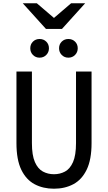

<svg xmlns="http://www.w3.org/2000/svg" viewBox="-20 -1135 656 1167"><path d="M308 12Q242 12 190.5 -15.2Q139 -42.5 109.5 -103.2Q80 -164 80 -265.5V-700H174V-265.5Q174 -191 192.2 -149.8Q210.5 -108.5 241 -92.2Q271.5 -76 308 -76Q344.5 -76 375 -92.2Q405.5 -108.5 423.8 -149.8Q442 -191 442 -265.5V-700H536.5V-265.5Q536.5 -165 507 -104Q477.5 -43 426 -15.5Q374.5 12 308 12ZM220.5 -784.5Q196.5 -784.5 180.2 -801Q164 -817.5 164 -841.5Q164 -866 180.2 -882Q196.5 -898 220.5 -898Q245 -898 261.2 -882Q277.5 -866 277.5 -841.5Q277.5 -817.5 261.2 -801Q245 -784.5 220.5 -784.5ZM395.5 -784.5Q371.5 -784.5 355.2 -801Q339 -817.5 339 -841.5Q339 -866 355.2 -882Q371.5 -898 395.5 -898Q420 -898 436.2 -882Q452.5 -866 452.5 -841.5Q452.5 -817.5 436.2 -801Q420 -784.5 395.5 -784.5ZM259.5 -959 118.5 -1115H204L308 -1026L412 -1115H497.5L356.5 -959Z"/></svg>

Font: Overpass Mono Light Medium
Style: Regular
Weight: 500
Monospace: yes
Version: Version 4.000